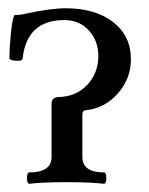

<svg xmlns="http://www.w3.org/2000/svg" viewBox="-20 -445 365 469"><path d="M51.8 3.9Q45.9 3.9 45.9 -10Q45.9 -23.9 51.8 -23.9Q106 -23.9 106 -62V-191.9Q106 -206.5 122.1 -208Q165.5 -208.5 192.9 -237.5Q220.2 -266.6 220.2 -308.1Q220.2 -345.2 197 -370.6Q173.8 -396 137.2 -396Q45.4 -396 35.2 -301.8Q34.2 -295.4 18.6 -296.6Q2.9 -297.9 2.9 -303.2Q2.9 -323.7 6.3 -360.6Q9.8 -397.5 15.1 -408.2Q28.3 -408.2 40 -411.1Q104 -424.8 140.1 -424.8Q212.9 -424.8 256.3 -391.1Q299.8 -357.4 299.8 -299.8Q299.8 -253.4 268.1 -217Q236.3 -180.7 189.9 -175.8Q181.2 -175.8 181.2 -164.1V-62Q181.2 -23.9 233.9 -23.9Q239.7 -23.9 239.7 -10Q239.7 3.9 233.9 3.9Q200.7 0 142.1 0Q82.5 0 51.8 3.9Z"/></svg>

Font: Junicode SmCond
Style: Regular
Weight: 400
Width: 4
Designer: Peter S. Baker
Version: Version 2.206